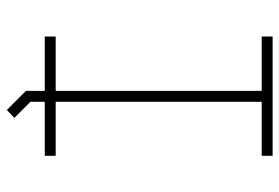

<svg xmlns="http://www.w3.org/2000/svg" viewBox="-148 -559 818 562"><g transform="rotate(90 261.0 -278.0)"><path d="M302 111 246 55V0H87V-32H246V-635H87V-667H436V-635H278V-32H436V0H278V42L325 89Z"/></g></svg>

Font: Zector
Style: Regular
Weight: 400
Designer: GGBot
Version: 0.72